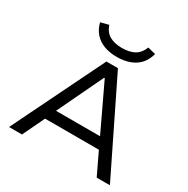

<svg xmlns="http://www.w3.org/2000/svg" viewBox="-202 -1106 1258 1284"><g transform="rotate(30 427.0 -463.5)"><path d="M38 0 383 -705H472L817 0H715L619 -201L668 -169H186L234 -201L138 0ZM424 -603 246 -230 217 -251H636L606 -230L429 -603ZM426 -766Q372 -766 328.5 -782Q285 -798 256 -830.5Q227 -863 215 -911L277 -927Q294 -877 332 -856Q370 -835 426 -835Q485 -835 522.5 -856Q560 -877 579 -926L640 -911Q620 -837 564.5 -801.5Q509 -766 426 -766Z"/></g></svg>

Font: Nunito Sans 7pt SemiExpanded
Style: Regular
Weight: 400
Width: 6
Designer: Vernon Adams
Foundry: Vernon Adams
Version: Version 3.101;gftools[0.9.27]